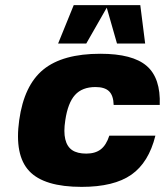

<svg xmlns="http://www.w3.org/2000/svg" viewBox="-20 -720 644 750"><path d="M407 -190H587Q561 -85 493 -37.5Q425 10 299 10Q152 10 94 -52Q36 -114 55 -250.5Q74 -387 149.5 -448.5Q225 -510 372 -510Q498 -510 553 -462.5Q608 -415 604 -310H424Q423 -347 406 -363.5Q389 -380 353 -380Q301 -380 273 -349Q245 -318 235 -250Q228 -205 235 -176Q242 -147 262 -133.5Q282 -120 317 -120Q352 -120 373.5 -136.5Q395 -153 407 -190ZM547 -550H437L397 -690L317 -550H207L268 -700H528Z"/></svg>

Font: Fivo Sans Modern Heavy
Style: Regular
Weight: 900
Designer: Alexander Slobzheninov
Foundry: Alexander Slobzheninov
Version: 1.0